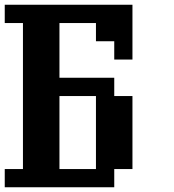

<svg xmlns="http://www.w3.org/2000/svg" viewBox="-20 -789 732 809"><path d="M384.3 -76.7V-384.3H230.5V-76.7ZM0 0V-76.7H76.7V-691.9H0V-769H538.1V-538.1H461.4V-615.2H384.3V-691.9H230.5V-461.4H461.4V-384.3H538.1V-76.7H461.4V0Z"/></svg>

Font: Good Old DOS
Style: Regular
Weight: 400
Designer: Vasily Draigo
Foundry: Vasily Draigo
Version: 1.0